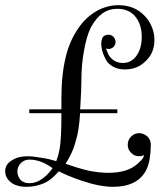

<svg xmlns="http://www.w3.org/2000/svg" viewBox="-77 -705 616 741"><path d="M126 -56Q80 -89 37 -89Q17 -89 4 -76Q-10 -62 -10 -43Q-10 -25 3 -10Q15 2 36 2Q61 2 83 -13Q106 -28 126 -56ZM484 -184Q505 -171 505 -146Q505 -120 500.5 -91Q496 -62 482 -39Q446 16 360 16Q307 16 237 -8Q184 -26 150 -44Q123 -13 101 -2Q66 16 26 16Q-14 16 -36 -2Q-57 -20 -57 -44Q-57 -70 -33 -85Q-8 -102 29 -102Q51 -102 83 -96Q99 -94 113 -90.5Q127 -87 140 -83Q145 -96 148 -107.5Q151 -119 153 -129Q160 -170 160 -258V-268H36V-283H160V-322Q160 -370 164 -409.5Q168 -449 176 -482Q191 -547 226 -597Q253 -637 295 -662Q336 -685 380 -685Q443 -685 482 -643Q491 -634 497.5 -623.5Q504 -613 509 -601Q514 -589 516.5 -576.5Q519 -564 519 -551Q519 -501 486 -470Q454 -437 405 -437Q363 -437 338 -465Q332 -472 324.5 -489.5Q317 -507 314.5 -525Q312 -543 317.5 -557Q323 -571 342 -571Q353 -571 361 -562.5Q369 -554 369 -543Q369 -532 361 -524Q353 -516 342 -516Q338 -516 332 -518Q338 -501 344 -490Q364 -462 397 -462Q430 -462 450 -490Q470 -519 470 -562Q470 -589 463 -609Q456 -629 442 -645Q417 -671 376 -671Q343 -671 318 -653Q293 -635 273 -598Q256 -562 247 -508Q237 -455 237 -390Q237 -376 236 -352Q235 -328 233 -293L232 -283H376V-268H232Q228 -197 214 -156Q209 -136 199.5 -115.5Q190 -95 176 -73Q224 -56 266 -46Q287 -42 305.5 -40Q324 -38 341 -38Q416 -38 454 -73Q461 -79 469 -87.5Q477 -96 479 -106Q469 -102 460 -102Q442 -102 429 -115Q416 -128 416 -146Q416 -165 429 -178Q442 -191 460 -191Q473 -191 484 -184Z"/></svg>

Font: Wachinanga
Style: Regular
Weight: 400
Designer: deFharo
Foundry: deFharo
Version: Wachinanga: Version 2.001 2013